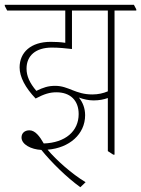

<svg xmlns="http://www.w3.org/2000/svg" viewBox="-39 -642 590 803"><path d="M297 141 319 120C261 85 197 28 160 -16C251 -23 317 -81 317 -160C317 -188 308 -213 291 -234C310 -227 332 -222 352 -222C376 -222 395 -226 412 -232V-10L435 5H440V-598H531V-603L521 -622H-19V-617L-9 -598H234V-463C215 -466 192 -467 173 -467C90 -467 43 -423 43 -360C43 -320 67 -275 110 -230C146 -249 169 -256 197 -256C255 -256 290 -222 290 -165C290 -93 234 -45 144 -42C127 -72 108 -97 84 -97C64 -97 51 -85 51 -67C51 -38 91 -17 134 -15C175 36 240 100 297 141ZM192 -283C162 -283 142 -276 113 -262C85 -295 72 -324 72 -355C72 -409 110 -443 178 -443C208 -443 235 -440 262 -437V-598H412V-260C393 -252 372 -247 347 -247C276 -247 248 -283 192 -283Z"/></svg>

Font: Noto Serif Devanagari ExtraCondensed Thin
Style: Regular
Weight: 100
Width: 2
Designer: Universal Thirst, Indian Type Foundry and the Monotype Design Team
Foundry: Monotype Imaging Inc.
Version: Version 2.004